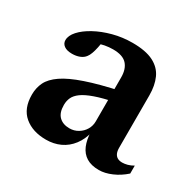

<svg xmlns="http://www.w3.org/2000/svg" viewBox="-111 -573 714 704"><g transform="rotate(30 246.0 -221.0)"><path d="M315.5 -280.5 317 -234.5Q266.5 -224.5 234.8 -213.2Q203 -202 186 -189.5Q169 -177 162.5 -162.8Q156 -148.5 156 -131.5Q156 -98.5 172.2 -82.8Q188.5 -67 216 -67Q236 -67 252.2 -76.8Q268.5 -86.5 278 -102.5Q287.5 -118.5 287.5 -137.5V-324Q287.5 -359 269.8 -378.5Q252 -398 211 -398Q194 -398 176.2 -394.8Q158.5 -391.5 143.5 -385L165.5 -417Q162.5 -394 159 -377.2Q155.5 -360.5 151.2 -349Q147 -337.5 141.5 -330.5Q133.5 -319.5 119.2 -314Q105 -308.5 87.5 -308.5Q65.5 -308.5 53.8 -317.2Q42 -326 42 -340Q42 -359.5 60 -379.5Q78 -399.5 109 -416.5Q140 -433.5 179.2 -444Q218.5 -454.5 261 -454.5Q317 -454.5 349.8 -437.8Q382.5 -421 396.2 -390.5Q410 -360 410 -318V-96.5Q410 -82.5 414.2 -73.2Q418.5 -64 426.5 -59.5Q434.5 -55 446.5 -55Q456.5 -55 468.5 -58.2Q480.5 -61.5 492.5 -68.5V-35Q468 -13 439.5 -0.8Q411 11.5 386 11.5Q354 11.5 333.2 -1.2Q312.5 -14 302.2 -38.2Q292 -62.5 291 -95.5L295.5 -98.5Q287 -62.5 268 -37.8Q249 -13 222 -0.5Q195 12 162.5 12Q105.5 12 70.5 -17.5Q35.5 -47 35.5 -105.5Q35.5 -134.5 47.2 -158.5Q59 -182.5 89.5 -203.5Q120 -224.5 174.8 -243.2Q229.5 -262 315.5 -280.5Z"/></g></svg>

Font: Newsreader 16pt SemiBold
Style: Regular
Weight: 600
Designer: Hugues Gentile
Foundry: Production Type
Version: Version 1.003